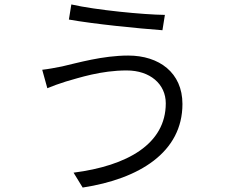

<svg xmlns="http://www.w3.org/2000/svg" viewBox="-20 -799 1040 864"><path d="M726 -334C726 -151 553 -53 311 -22L352 45C607 6 801 -114 801 -331C801 -472 696 -549 557 -549C442 -549 329 -516 259 -500C229 -494 197 -488 170 -485L193 -402C217 -412 244 -422 276 -432C336 -449 434 -482 550 -482C655 -482 726 -421 726 -334ZM301 -779 290 -711C402 -691 601 -671 711 -663L722 -732C626 -733 410 -754 301 -779Z"/></svg>

Font: Noto Sans JP DemiLight
Style: Regular
Weight: 350
Designer: Ryoko NISHIZUKA 西塚涼子 (kana, bopomofo & ideographs); Paul D. Hunt (Latin, Greek & Cyrillic); Sandoll Communications 산돌커뮤니
Foundry: Adobe
Version: Version 2.004;hotconv 1.0.118;makeotfexe 2.5.65603